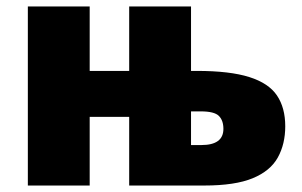

<svg xmlns="http://www.w3.org/2000/svg" viewBox="-20 -573 933 593"><path d="M570 -553V-354H588Q690 -354 750 -335Q810 -316 835.5 -278Q861 -240 861 -183Q861 -128 838 -86.5Q815 -45 760.5 -22.5Q706 0 611 0H379V-212H257V0H66V-553H257V-354H379V-553ZM600 -229H570V-125H602Q670 -125 670 -175Q670 -201 656 -215Q642 -229 600 -229Z"/></svg>

Font: Noto Sans Black
Style: Regular
Weight: 900
Designer: Monotype Design Team
Foundry: Monotype Imaging Inc.
Version: Version 2.007